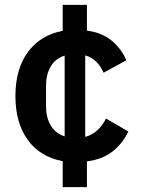

<svg xmlns="http://www.w3.org/2000/svg" viewBox="-20 -650 581 784"><path d="M236 114V8Q144 -9 93.5 -78.5Q43 -148 43 -258Q43 -368 94 -437.5Q145 -507 236 -524V-630H335V-525Q396 -517 435.5 -484.5Q475 -452 496 -404L403 -353Q392 -379 373.5 -397.5Q355 -416 328 -424V-91Q357 -99 378 -118.5Q399 -138 413 -166L504 -113Q481 -64 439.5 -31.5Q398 1 335 9V114ZM168 -215Q168 -170 187 -138Q206 -106 244 -93V-423Q206 -411 187 -378.5Q168 -346 168 -301Z"/></svg>

Font: IBM Plex Sans Hebrew SemiBold
Style: Regular
Weight: 600
Designer: Mike Abbink, Paul van der Laan, Pieter van Rosmalen, Yanek Iontef
Foundry: Bold Monday
Version: Version 1.2